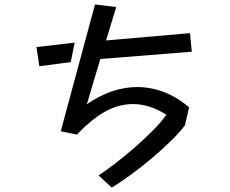

<svg xmlns="http://www.w3.org/2000/svg" viewBox="-20 -800 1040 869"><path d="M426 -6Q461 -29 504.5 -62.5Q548 -96 592 -134.5Q636 -173 673.5 -211Q711 -249 733 -281Q693 -306 655.5 -317.5Q618 -329 582 -329Q515 -329 453.5 -293.5Q392 -258 333 -196L328 -191L255 -206L410 -780L506 -768L460 -617L840 -650L848 -566L434 -533L373 -328Q486 -406 601 -406Q662 -406 721.5 -383.5Q781 -361 836 -314L817 -233Q795 -203 755.5 -164Q716 -125 668 -84.5Q620 -44 572 -9Q524 26 486 49ZM145 -587 318 -607 300 -519 158 -500Z"/></svg>

Font: Moralerspace Krypton JPDOC
Style: Regular
Weight: 400
Version: v0.0.6; ttfautohint (v1.8.4.7-5d5b-dirty) -l 6 -r 45 -G 200 